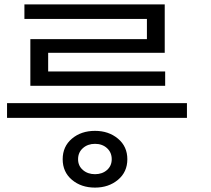

<svg xmlns="http://www.w3.org/2000/svg" viewBox="-20 -771 960 873"><path d="M412 82Q349 82 307 46.5Q265 11 265 -47Q265 -105 307 -140.5Q349 -176 412 -176Q474 -176 516.5 -140.5Q559 -105 559 -47Q559 11 516.5 46.5Q474 82 412 82ZM412 21Q445 21 466.5 2Q488 -17 488 -47Q488 -78 466.5 -97.5Q445 -117 412 -117Q379 -117 357 -97.5Q335 -78 335 -47Q335 -17 357 2Q379 21 412 21ZM830 -235H12V-302H830ZM731 -381H118V-593H648V-707H729V-531H199V-446H731ZM729 -685H91V-751H729Z"/></svg>

Font: lkorean25
Style: Book
Weight: 400
Designer: Jelle Bosma - Monotype Design Team
Foundry: Monotype Imaging Inc.
Version: Version 2.003